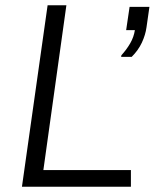

<svg xmlns="http://www.w3.org/2000/svg" viewBox="-20 -706 585 726"><path d="M63 0 160 -686H231L144 -63H475V0ZM438 -491 439 -497Q459 -519 472.5 -542.5Q486 -566 490 -592H457L470 -680H545L534 -603Q530 -574 516.5 -545Q503 -516 478 -491Z"/></svg>

Font: Chivo Medium ExtraLight
Style: Italic
Weight: 250
Italic angle: -8.05°
Version: Version 2.002